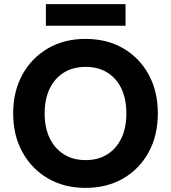

<svg xmlns="http://www.w3.org/2000/svg" viewBox="-20 -901 831 933"><path d="M395 12Q292 12 213 -34Q134 -80 89 -161.5Q44 -243 44 -350Q44 -457 89 -538.5Q134 -620 213 -666Q292 -712 395 -712Q500 -712 579 -666Q658 -620 702.5 -538.5Q747 -457 747 -350Q747 -243 702.5 -161.5Q658 -80 579 -34Q500 12 395 12ZM396 -123Q457 -123 501.5 -151Q546 -179 570 -229.5Q594 -280 594 -350Q594 -420 570 -470.5Q546 -521 501.5 -548.5Q457 -576 396 -576Q335 -576 290.5 -548.5Q246 -521 221.5 -470.5Q197 -420 197 -350Q197 -280 221.5 -229.5Q246 -179 290.5 -151Q335 -123 396 -123ZM203 -776V-881H590V-776Z"/></svg>

Font: DM Sans 20pt Black
Style: Regular
Weight: 900
Version: Version 4.004;gftools[0.9.30]